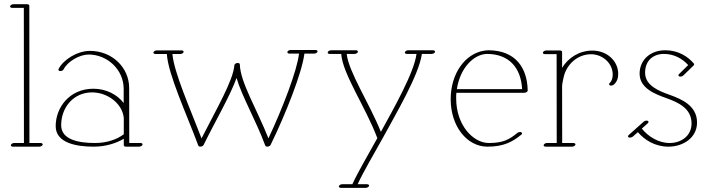

<svg xmlns="http://www.w3.org/2000/svg" viewBox="-20 -697 3407 924"><path d="M28.8 -665.5C28.8 -661.6 32.7 -659.2 38.6 -659.2H94.7L95.2 -8.8H48.3C41.5 -8.8 34.7 -4.9 32.7 0C30.8 4.9 35.2 8.8 42 8.8H168.9C175.8 8.8 185.5 4.4 185.5 -2C185.5 -5.9 181.2 -8.8 175.3 -8.8H121.6L121.1 -669.9C121.1 -673.3 116.7 -676.8 110.8 -676.8H44.9C38.1 -676.8 28.8 -672.4 28.8 -665.5Z M666 -2.4C666 -6.3 662.1 -8.8 656.2 -8.8H602.1L601.6 -273.4C601.6 -372.6 519 -452.1 413.1 -452.1C351.1 -452.1 284.2 -409.2 261.7 -364.7C259.3 -359.9 262.7 -355.5 269.5 -355C276.4 -354.5 283.7 -358.4 286.1 -363.3C305.2 -401.4 362.8 -434.6 406.7 -434.6C494.6 -434.6 575.2 -363.8 575.2 -269V-201.2C543.5 -243.2 488.8 -270 429.7 -270C314.9 -270 248 -180.2 248 -89.8C248 -7.8 350.6 8.8 429.7 8.8C485.8 8.8 536.6 -5.9 575.7 -29.3V2C575.7 5.4 579.6 8.8 585.4 8.8H649.4C656.7 8.8 666 4.4 666 -2.4ZM423.3 -252.4C493.7 -252.4 567.4 -202.6 575.7 -130.4V-50.8C541.5 -25.4 494.1 -8.8 436.5 -8.8C360.8 -8.8 274.4 -23.9 274.4 -94.2C274.4 -182.1 335.4 -252.4 423.3 -252.4Z M718.7 -445.8C717 -441 721.3 -437.1 728.3 -437.1H783C788.8 -338.6 879.1 -145.9 934.4 3.9C935.3 6.4 938.2 8.2 942 8.6C949 9.4 957.2 5.8 959.7 0.8C1017.5 -116.7 1087.1 -234.8 1118.4 -321.9C1144.3 -232.4 1211.3 -118.9 1256.7 3.9C1257.6 6.4 1260.5 8.2 1264.3 8.6C1271.2 9.4 1279.5 5.8 1282 0.8C1354.1 -145.9 1434.4 -349.7 1444.9 -439H1491.9C1498.9 -439 1506.1 -443 1507.9 -447.8C1509.6 -452.5 1505.3 -456.5 1498.3 -456.5H1379.2C1372.2 -456.5 1365 -452.5 1363.2 -447.8C1361.5 -443 1365.8 -439 1372.8 -439H1419C1411 -361.2 1340 -175.2 1271.8 -31.3C1215 -174.4 1136 -302 1134.2 -387.5C1134.1 -392.3 1127.4 -395.2 1119.9 -393.5C1112.9 -392 1108.2 -387 1108 -383.5C1102.7 -310 1021.2 -171.7 949.9 -31C895.1 -174.4 817.5 -347.2 809.7 -437.1H847.4C854.3 -437.1 861.6 -441 863.3 -445.8C865.1 -450.6 860.7 -454.5 853.8 -454.5H734.6C727.7 -454.5 720.4 -450.6 718.7 -445.8Z M1557.1 -443.8C1557.1 -439.9 1561 -437.5 1566.9 -437.5H1622.1C1628.9 -340.3 1740.2 -181.2 1795.9 -32.2C1753.4 44.4 1700.2 135.3 1675.8 189.5H1627C1620.1 189.5 1613.3 193.4 1611.3 198.2C1609.4 203.1 1613.8 207 1620.6 207H1677.7C1678.7 207 1679.7 207.5 1680.7 207.5C1682.1 207.5 1683.6 207.5 1685.1 207H1739.7C1746.6 207 1753.9 203.1 1755.9 198.2C1757.8 193.4 1752.9 189.5 1746.1 189.5H1701.2C1725.6 135.7 1779.3 43.9 1822.3 -33.2C1882.8 -145 1996.1 -335.4 2010.3 -437.5H2057.1C2064 -437.5 2073.7 -441.9 2073.7 -448.2C2073.7 -452.1 2069.3 -455.1 2063.5 -455.1H1944.3C1937.5 -455.1 1930.7 -451.2 1928.7 -446.3C1926.8 -441.4 1931.2 -437.5 1938 -437.5H1984.4C1973.6 -349.1 1876 -177.2 1813 -62.5C1755.9 -203.6 1658.2 -350.1 1648.4 -437.5H1686C1692.9 -437.5 1700.2 -441.4 1702.1 -446.3C1704.1 -451.2 1699.2 -455.1 1692.4 -455.1H1573.2C1566.4 -455.1 1557.1 -450.7 1557.1 -443.8Z M2178.7 -268.1C2193.8 -369.1 2257.8 -431.6 2315.9 -437C2318.8 -437.5 2322.3 -437.5 2325.2 -437.5C2431.2 -436.5 2487.3 -369.6 2492.7 -268.1ZM2176.3 -250.5H2502.9C2510.3 -250.5 2518.1 -254.9 2519.5 -259.8V-261.7C2517.6 -371.1 2460.4 -454.1 2332 -455.1C2324.7 -455.1 2316.9 -454.1 2309.6 -453.1C2217.3 -438.5 2148.9 -341.8 2148.9 -219.7C2148.9 -88.4 2228 8.8 2325.7 8.8C2404.8 8.8 2446.3 -14.6 2488.8 -48.8C2493.7 -52.7 2493.7 -58.1 2488.8 -60.5C2483.9 -63 2475.1 -61.5 2470.2 -57.6C2430.7 -25.4 2401.9 -8.8 2332.5 -8.8C2257.3 -8.8 2175.3 -94.2 2175.3 -223.6C2175.3 -232.9 2175.3 -241.7 2176.3 -250.5Z M2592.8 -442.9C2592.8 -439 2596.7 -436.5 2602.5 -436.5H2658.7L2659.2 -8.8H2612.3C2605.5 -8.8 2598.6 -4.9 2596.7 0C2594.7 4.9 2599.1 8.8 2606 8.8H2732.9C2739.7 8.8 2747.1 4.9 2749 0C2751 -4.9 2746.1 -8.8 2739.3 -8.8H2685.5L2685.1 -282.7C2685.1 -293.5 2692.9 -329.6 2696.8 -341.3C2717.8 -399.4 2768.6 -436 2824.7 -436C2877 -436 2928.7 -395.5 2928.7 -337.4C2928.7 -319.3 2922.4 -304.7 2914.6 -297.9C2909.7 -293.5 2910.2 -288.6 2915.5 -286.1C2920.9 -283.7 2929.2 -285.6 2934.1 -290C2949.7 -303.7 2955.1 -321.3 2955.1 -341.3C2955.1 -404.3 2900.4 -453.6 2831.1 -453.6C2766.6 -453.6 2713.9 -418 2685.1 -370.6V-447.3C2685.1 -450.7 2680.7 -454.1 2674.8 -454.1H2608.9C2602.1 -454.1 2592.8 -449.7 2592.8 -442.9Z M3058.1 -342.3C3058.1 -271 3136.7 -242.7 3186 -225.1C3241.7 -205.1 3308.1 -176.8 3308.1 -103C3308.1 -41.5 3256.3 -8.8 3203.1 -8.8C3147.5 -8.8 3098.6 -41 3068.8 -78.1L3097.7 -104C3102.5 -108.4 3102.1 -113.8 3096.7 -115.7C3091.3 -117.7 3083 -116.2 3078.1 -111.8L3005.9 -47.4C3003.4 -45.4 3002.4 -43 3002.4 -41C3002.4 -31.2 3020 -34.7 3025.4 -39.6L3049.8 -61C3081.1 -24.4 3131.3 8.8 3196.8 8.8C3266.6 8.8 3334.5 -33.2 3334.5 -107.4C3334.5 -189 3259.3 -220.2 3202.6 -240.7C3152.8 -258.3 3084.5 -284.7 3084.5 -346.7C3084.5 -406.7 3124.5 -437.5 3175.3 -437.5C3224.6 -437.5 3264.6 -414.1 3292 -383.8L3247.6 -340.3C3243.2 -335.9 3244.1 -331.1 3249.5 -329.1C3254.9 -327.1 3263.7 -329.1 3268.1 -333.5L3317.9 -381.8C3320.8 -384.8 3321.3 -388.7 3319.3 -391.1C3290.5 -424.8 3245.1 -455.1 3181.6 -455.1C3107.4 -455.1 3058.1 -406.7 3058.1 -342.3Z"/></svg>

Font: WireWyrm
Style: Light
Weight: 200
Version: Version 001.000